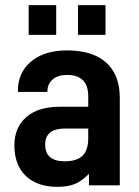

<svg xmlns="http://www.w3.org/2000/svg" viewBox="-20 -723 541 749"><path d="M393.6 -479.5Q447.3 -431.6 447.3 -341.8V0H327.1V-44.9Q314.5 -32.2 300.8 -22Q287.1 -11.7 273.4 -5.9Q246.1 5.9 204.1 5.9Q125 5.9 80.1 -37.1Q36.1 -80.1 36.1 -156.2Q36.1 -225.6 83 -266.6Q128.9 -306.6 213.9 -306.6H324.2V-347.7Q324.2 -430.7 241.2 -430.7Q206.1 -430.7 185.5 -413.1Q165 -395.5 165 -367.2V-364.3H49.8V-368.2Q49.8 -440.4 101.6 -483.4Q153.3 -526.4 242.2 -526.4Q340.8 -526.4 393.6 -479.5ZM302.7 -116.2Q324.2 -137.7 324.2 -184.6V-221.7H234.4Q156.2 -221.7 156.2 -159.2Q156.2 -93.8 232.4 -93.8Q280.3 -93.8 302.7 -116.2ZM91.8 -703.1H199.2V-586.9H91.8ZM284.2 -703.1H391.6V-586.9H284.2Z"/></svg>

Font: DINish
Style: Bold
Weight: 700
Designer: Bert Driehuis
Foundry: Playbeing
Version: Version 3.008; git-95204e4c-release